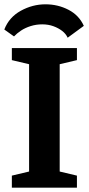

<svg xmlns="http://www.w3.org/2000/svg" viewBox="-20 -871 412 891"><path d="M191 -851Q249 -851 298 -825.5Q347 -800 369 -751L294 -696Q286 -714 268.5 -727.5Q251 -741 227.5 -749.5Q204 -758 176 -758Q148 -758 122.5 -750Q97 -742 77.5 -729Q58 -716 45 -702L0 -734Q22 -791 76.5 -821Q131 -851 191 -851ZM35 0V-56L115 -75V-573L35 -592V-648H337V-592L257 -573V-75L337 -56V0Z"/></svg>

Font: Faustina
Style: Bold
Weight: 700
Designer: Alfonso Garcia
Foundry: http://www.omnibus-type.com
Version: Version 1.200